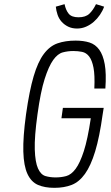

<svg xmlns="http://www.w3.org/2000/svg" viewBox="-20 -892 533 922"><path d="M275 -324H416Q401 -223 382.5 -166Q364 -109 343 -81Q322 -53 298 -46.5Q274 -40 247 -40Q221 -40 198.5 -46.5Q176 -53 162.5 -83Q149 -113 147 -174Q145 -235 160 -343Q175 -452 194.5 -513Q214 -574 235.5 -604Q257 -634 281.5 -640.5Q306 -647 332 -647Q354 -647 374 -643Q394 -639 408 -621Q422 -603 429 -567Q436 -531 433 -467H486Q491 -539 483 -583.5Q475 -628 456.5 -653.5Q438 -679 409.5 -688Q381 -697 343 -697Q294 -697 256.5 -684Q219 -671 190.5 -633Q162 -595 141.5 -525.5Q121 -456 105 -343Q90 -233 92 -164Q94 -95 112 -56.5Q130 -18 162.5 -4Q195 10 241 10Q288 10 324 -4Q360 -18 388 -57Q416 -96 437 -165Q458 -234 473 -343L478 -374H282ZM350 -755Q373 -755 393.5 -764Q414 -773 430.5 -787.5Q447 -802 460 -821Q473 -840 480 -860L441 -872Q427 -843 409 -826Q391 -809 357 -809Q324 -809 310 -826Q296 -843 290 -872L248 -860Q250 -840 256.5 -821Q263 -802 276 -787.5Q289 -773 307.5 -764Q326 -755 350 -755Z"/></svg>

Font: Secuela ExtLt
Style: Italic
Weight: 200
Italic angle: -8°
Designer: Fernando Haro
Foundry: deFharo
Version: Version 1.704